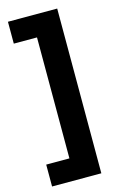

<svg xmlns="http://www.w3.org/2000/svg" viewBox="-131 -797 608 975"><g transform="rotate(-15 173.5 -309.0)"><path d="M275 -742V124H16V9H138V-627H16V-742Z"/></g></svg>

Font: Alexandria SemiBold
Style: Regular
Weight: 600
Designer: Mohamed Gaber
Foundry: Kief Type Foundry
Version: Version 5.100